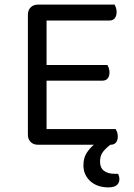

<svg xmlns="http://www.w3.org/2000/svg" viewBox="-20 -628 582 833"><path d="M145 0Q125 0 113 -12Q101 -24 101 -44V-564Q101 -584 113 -596Q125 -608 145 -608H477Q480 -603 483 -594.5Q486 -586 486 -576Q486 -559 478 -549Q470 -539 455 -539H182V-346H446Q449 -341 452 -332.5Q455 -324 455 -314Q455 -297 447 -287.5Q439 -278 424 -278H182V-68H482Q485 -63 488 -55Q491 -47 491 -36Q491 -19 483 -9.5Q475 0 460 0H459Q440 14 427 30.5Q414 47 414 73Q414 100 431 113Q448 126 477 126H492Q498 138 498 149Q498 165 487 175Q476 185 449 185Q427 185 407.5 178.5Q388 172 373.5 159.5Q359 147 350.5 129.5Q342 112 342 89Q342 57 356 35.5Q370 14 387 0H145Z"/></svg>

Font: Baloo Bhai 2
Style: Regular
Weight: 400
Designer: Supriya Tembe, Noopur Datye and Ek Type
Foundry: Ek Type
Version: Version 1.640;PS 1.000;hotconv 16.6.51;makeotf.lib2.5.65220;